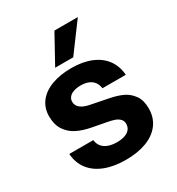

<svg xmlns="http://www.w3.org/2000/svg" viewBox="-180 -862 908 984"><g transform="rotate(-30 274.0 -369.5)"><path d="M40 -162.1H182.1Q186 -128 212.1 -109.9Q238.2 -91.7 282.4 -91.7Q310.4 -91.7 330.1 -98.8Q349.9 -105.9 360 -118.9Q370.1 -132 370.1 -150.5Q370.1 -168.6 358.5 -179.7Q347 -190.9 330.8 -196.4Q314.6 -202 293.2 -206L208.4 -222Q159.2 -231.2 123.9 -249.1Q88.7 -267.1 67.7 -299.3Q46.7 -331.4 46.7 -380.3Q46.7 -429.5 74.2 -465.2Q101.8 -500.9 151.9 -519.5Q202.1 -538.2 268.5 -538.2Q335.9 -538.2 385.4 -517.6Q434.8 -497.1 462.4 -459Q490 -420.9 493.7 -368.8H355.5Q352.9 -390.6 341.7 -406Q330.4 -421.3 311.3 -429.2Q292.2 -437.2 265.8 -437.2Q243 -437.2 224.9 -431.3Q206.8 -425.5 196.7 -413.9Q186.5 -402.3 186.5 -385.8Q186.5 -364 204.1 -349.1Q221.7 -334.2 258.5 -327L359.2 -307.1Q404.2 -298.3 435.6 -283.6Q467 -268.9 488.3 -239.2Q509.7 -209.5 509.7 -161.7Q509.7 -106.7 480.5 -68.2Q451.4 -29.6 399.2 -10.1Q347 9.4 277.7 9.4Q207.1 9.4 155 -10.9Q102.8 -31.2 73.2 -69.6Q43.7 -108.1 40 -162.1ZM428.8 -747.9H290.3L198.3 -581H305.3Z"/></g></svg>

Font: Wand UI Pro
Style: Regular
Weight: 400
Designer: Andreas Faust
Version: Version 1.003;FEAKit 1.0